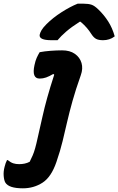

<svg xmlns="http://www.w3.org/2000/svg" viewBox="-97 -821 642 1041"><path d="M240 -548Q282 -548 309 -529Q336 -510 345 -479.5Q354 -449 341 -413Q313 -334 296 -273Q279 -212 267 -160Q255 -108 242.5 -56Q230 -4 209 57Q181 139 133.5 169.5Q86 200 27 200Q-49 200 -68 169Q-75 157 -77 133Q-79 109 -72 83Q-67 62 -59 47H-55Q-39 60 -25 64.5Q-11 69 7 69Q22 69 36.5 66Q51 63 64 56Q73 38 80 22Q87 6 93.5 -17Q100 -40 108 -77Q122 -138 133 -187.5Q144 -237 159 -291Q174 -345 197 -416L192 -420Q170 -407 153 -401Q136 -395 118 -395Q74 -395 90 -468Q95 -492 102 -507.5Q109 -523 118 -538Q144 -543 176.5 -545.5Q209 -548 240 -548ZM324 -801H356Q382 -801 399 -795.5Q416 -790 438 -768Q467 -740 489.5 -705Q512 -670 525 -624Q511 -613 495 -608Q479 -603 462 -603Q437 -603 423.5 -610.5Q410 -618 398 -637Q388 -653 374.5 -669Q361 -685 340 -703H335Q291 -675 262 -650Q233 -625 215 -603H182Q114 -603 118 -632Q120 -643 128 -657Q136 -671 155 -690Q190 -725 237 -755Q284 -785 324 -801Z"/></svg>

Font: Recursive Sn Csl St
Style: Bold Italic
Weight: 700
Italic angle: -15°
Version: Version 1.079;hotconv 1.0.112;makeotfexe 2.5.65598; ttfautoh